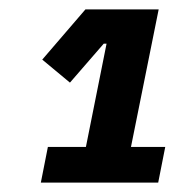

<svg xmlns="http://www.w3.org/2000/svg" viewBox="-20 -718 384 409"><path d="M317 -329H67L82 -405H163L207 -625H201L129 -542L70 -591L162 -698H318L259 -405H332Z"/></svg>

Font: IBM Plex Sans
Style: Bold Italic
Weight: 700
Italic angle: -11.31°
Designer: Mike Abbink, Paul van der Laan, Pieter van Rosmalen
Foundry: Bold Monday
Version: Version 3.201